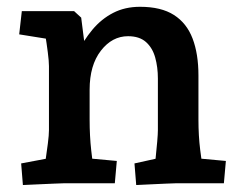

<svg xmlns="http://www.w3.org/2000/svg" viewBox="-20 -526 690 551"><path d="M45.7 5 40.7 -57 162.9 -80 104.5 -29Q107.1 -41.5 110.6 -65.3Q114.1 -89.1 117.3 -113.8Q120.5 -138.5 120.5 -152.5V-336.3Q120.5 -350.5 117.1 -376.5Q113.8 -402.5 109.5 -428.2Q105.2 -453.9 103.2 -465.2L161.6 -407.1L35.1 -427.4L42.6 -494H192.7L213 -475.4L234.6 -305.6L199.9 -370Q219.4 -409.9 245.1 -440.7Q270.8 -471.5 304.7 -489Q338.6 -506.5 381.7 -506.5Q442.5 -506.5 479.2 -483Q515.8 -459.6 532.6 -415.6Q549.5 -371.5 549.5 -309.2V-182.5Q549.5 -136.5 554.5 -96.1Q559.6 -55.6 562.6 -35.6L505.6 -75.4L628.2 -64.1L622.5 0H483.6Q475.8 0 455.9 1Q436 2 412.9 3Q389.8 4 370.9 5L365.9 -57L477.4 -81.6L421.9 -35.7Q424.3 -50.8 426.8 -74.2Q429.4 -97.6 431.2 -119.7Q433.1 -141.8 433.1 -152.5V-300.6Q433.1 -333.2 425.4 -360.9Q417.7 -388.6 398.9 -405.4Q380 -422.1 347.5 -422.1Q301.7 -422.1 269.5 -380.5Q237.2 -338.8 237.2 -268.6V-182.5Q237.2 -135.8 241.8 -94.5Q246.4 -53.2 250 -31.4L192.6 -75.4L315.2 -64.1L309.5 0H162.1Q155.3 0 134.7 1Q114.1 2 89.7 3Q65.4 4 45.7 5Z"/></svg>

Font: Andada Pro
Style: Regular
Weight: 400
Designer: Carolina Giovagnoli
Foundry: Huerta Tipografica
Version: Version 3.003